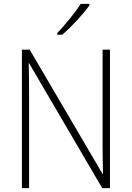

<svg xmlns="http://www.w3.org/2000/svg" viewBox="-20 -970 680 990"><path d="M441 -942V-950H396C367 -904 317 -844 275 -799V-791H301C348 -831 409 -897 441 -942ZM547 0V-714H509V-221C509 -178 510 -120 511 -73H509L133 -714H93V0H130V-497C130 -553 129 -597 128 -644H130L507 0Z"/></svg>

Font: Noto Sans Lao SemiCondensed ExtraLight
Style: Regular
Weight: 200
Width: 4
Designer: Monotype Design Team
Foundry: Monotype Imaging Inc.
Version: Version 2.003